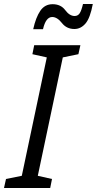

<svg xmlns="http://www.w3.org/2000/svg" viewBox="-71 -940 484 960"><path d="M-51 0 -41 -45 38 -61 163 -653 91 -669 100 -714H331L321 -669L243 -653L118 -61L189 -45L180 0ZM95 -794H144Q158 -855 190 -855Q215 -855 238.5 -825Q262 -795 301 -795Q333 -795 356.5 -822.5Q380 -850 393 -920H344Q336 -886 327 -873Q318 -860 302 -860Q277 -860 255 -889.5Q233 -919 192 -919Q153 -919 130.5 -886Q108 -853 95 -794Z"/></svg>

Font: Noto Sans UI Condensed
Style: Italic
Weight: 400
Width: 3
Italic angle: -12°
Designer: Monotype Design Team
Foundry: Monotype Imaging Inc.
Version: Version 1.901